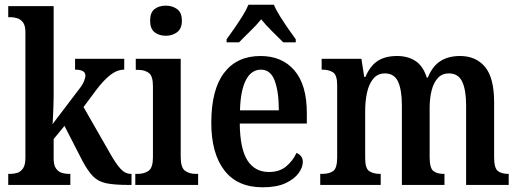

<svg xmlns="http://www.w3.org/2000/svg" viewBox="-20 -786 2205 816"><path d="M15 0V-47H25Q39 -47 53.5 -51.5Q68 -56 78 -70.5Q88 -85 88 -116V-648Q88 -677 78 -690.5Q68 -704 53 -708.5Q38 -713 25 -713H15V-760H208V-376Q208 -359 207 -332.5Q206 -306 205 -284Q204 -262 203 -258L310 -399Q331 -425 337 -440.5Q343 -456 343 -465Q343 -490 299 -490V-536H508V-490Q478 -490 449 -467.5Q420 -445 387 -401L335 -331L449 -132Q472 -91 492 -69Q512 -47 536 -47H539V0H527Q467 0 432.5 -7Q398 -14 376 -36Q354 -58 330 -103L254 -251L208 -195V-113Q208 -84 218 -70Q228 -56 242.5 -51.5Q257 -47 271 -47H279V0Z M685 -634Q656 -634 637 -649Q618 -664 618 -698Q618 -733 637 -747.5Q656 -762 685 -762Q712 -762 732.5 -747.5Q753 -733 753 -698Q753 -664 732.5 -649Q712 -634 685 -634ZM555 0V-47H565Q594 -47 612 -60.5Q630 -74 630 -117V-420Q630 -463 612.5 -476Q595 -489 568 -489H557V-536H748V-120Q748 -74 766 -60.5Q784 -47 812 -47H822V0Z M1096 10Q989 10 933.5 -62Q878 -134 878 -264Q878 -405 932.5 -476.5Q987 -548 1087 -548Q1179 -548 1231.5 -486.5Q1284 -425 1284 -306V-261H999Q1000 -154 1031.5 -104.5Q1063 -55 1123 -55Q1168 -55 1196.5 -79Q1225 -103 1240 -136Q1251 -132 1259 -122.5Q1267 -113 1267 -98Q1267 -75 1249 -50Q1231 -25 1193.5 -7.5Q1156 10 1096 10ZM1165 -317Q1165 -396 1147.5 -443Q1130 -490 1089 -490Q1048 -490 1025 -445.5Q1002 -401 1000 -317ZM943 -619Q957 -638 975 -664Q993 -690 1010 -717Q1027 -744 1036 -766H1144Q1153 -744 1170 -717Q1187 -690 1205 -664Q1223 -638 1237 -619V-606H1184Q1165 -625 1137 -652.5Q1109 -680 1090 -704Q1070 -679 1043 -653Q1016 -627 996 -606H943Z M1341 0V-47H1350Q1379 -47 1396 -59Q1413 -71 1413 -118V-423Q1413 -467 1395.5 -478.5Q1378 -490 1349 -490H1347V-536H1516L1528 -459H1533Q1553 -506 1585 -527Q1617 -548 1668 -548Q1713 -548 1745.5 -527Q1778 -506 1794 -456H1798Q1818 -505 1852 -526.5Q1886 -548 1935 -548Q2003 -548 2041.5 -501.5Q2080 -455 2080 -352V-118Q2080 -72 2095.5 -59.5Q2111 -47 2140 -47H2142V0H1961V-338Q1961 -403 1944.5 -438.5Q1928 -474 1888 -474Q1858 -474 1840 -453.5Q1822 -433 1814 -400Q1806 -367 1806 -328V-118Q1806 -72 1821.5 -59.5Q1837 -47 1865 -47H1869V0H1688V-338Q1688 -403 1672 -438.5Q1656 -474 1616 -474Q1585 -474 1566.5 -451.5Q1548 -429 1540 -393Q1532 -357 1532 -315V-113Q1532 -70 1549.5 -58.5Q1567 -47 1595 -47H1598V0Z"/></svg>

Font: Noto Serif Hebrew Condensed SemiBold
Style: Regular
Weight: 600
Width: 3
Designer: Monotype Design Team
Foundry: Monotype Imaging Inc.
Version: Version 2.004; ttfautohint (v1.8.4.7-5d5b)